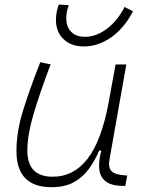

<svg xmlns="http://www.w3.org/2000/svg" viewBox="-20 -795 626 826"><path d="M201.7 10.3Q50.8 10.3 50.8 -145Q50.8 -227.1 78.6 -317.6Q106.4 -408.2 153.3 -527.3L197.8 -518.1Q148.9 -388.7 123.3 -300.8Q97.7 -212.9 97.7 -147.5Q97.7 -34.7 206.5 -34.7Q297.4 -34.7 357.4 -112.8Q417.5 -190.9 448.2 -358.4L477.1 -517.6H523.4L450.7 -106.9Q449.2 -97.7 449.2 -89.8Q449.2 -69.3 460.4 -58.1Q475.6 -43 518.6 -40.5L527.3 -40L519 4.9H513.7Q460.9 4.9 435.8 -13.9Q410.6 -32.7 407.2 -66.9Q406.2 -74.2 406.2 -82Q406.2 -110.8 416 -147H406.7Q387.7 -103 361.6 -67.4Q335.4 -31.7 296.9 -10.7Q258.3 10.3 201.7 10.3ZM340.8 -595.2Q286.1 -595.2 253.4 -626.5Q220.7 -657.7 220.7 -709.5Q220.7 -724.6 223.6 -741.7Q226.6 -758.8 232.9 -775.4L275.9 -772.9Q265.1 -743.7 265.1 -715.8Q265.1 -679.2 286.4 -658Q307.6 -636.7 345.2 -636.7Q394.5 -636.7 440.2 -671.4Q485.8 -706.1 516.1 -765.1L552.2 -746.1Q513.7 -672.9 457.8 -634Q401.9 -595.2 340.8 -595.2Z"/></svg>

Font: CaskaydiaCove NF ExtraLight
Style: Italic
Weight: 200
Italic angle: -10°
Designer: Aaron Bell
Foundry: Saja Typeworks
Version: Version 2111.001; VTT 6.35;Nerd Fonts 3.2.1